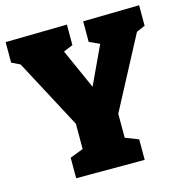

<svg xmlns="http://www.w3.org/2000/svg" viewBox="-105 -807 864 904"><g transform="rotate(-15 327.0 -355.0)"><path d="M156 0V-100L221 -125V-248L42 -585L1 -605V-705L301 -710V-610L255 -591L342 -396L429 -582L379 -605V-705L653 -710V-610L611 -592L426 -242V-125L490 -100V0Z"/></g></svg>

Font: Bitter Black
Style: Regular
Weight: 900
Designer: Sol Matas, and Bitter project Authors
Foundry: Sol Matas
Version: Version 2.001